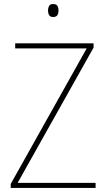

<svg xmlns="http://www.w3.org/2000/svg" viewBox="-20 -928 525 948"><path d="M452 0H33V-20L408 -689H55V-714H442V-693L67 -25H452ZM242 -908Q259 -908 264 -898Q269 -888 269 -876Q269 -863 263.5 -853.5Q258 -844 242 -844Q228 -844 222.5 -853.5Q217 -863 217 -876Q217 -888 222 -898Q227 -908 242 -908Z"/></svg>

Font: Noto Sans Kannada SemiCondensed Thin
Style: Regular
Weight: 100
Width: 4
Designer: Jelle Bosma - Monotype Design Team
Foundry: Monotype Imaging Inc.
Version: Version 2.005; ttfautohint (v1.8.4.7-5d5b)